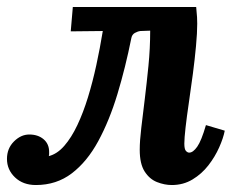

<svg xmlns="http://www.w3.org/2000/svg" viewBox="-20 -520 671 551"><path d="M83 11Q46 11 23 -11Q0 -33 0 -64Q0 -94 20 -114Q40 -134 64 -134Q89 -134 105 -120.5Q121 -107 121 -84Q121 -81 121 -78Q121 -75 120 -72Q144 -78 164.5 -101.5Q185 -125 202 -161Q219 -197 232.5 -241Q246 -285 256.5 -333.5Q267 -382 275 -431L183 -430L189 -500H543Q545 -479 545.5 -470.5Q546 -462 546 -452Q546 -426 542.5 -388Q539 -350 533.5 -308Q528 -266 522 -225.5Q516 -185 512.5 -154Q509 -123 509 -108Q509 -92 513.5 -87Q518 -82 523 -82Q534 -82 546 -99Q558 -116 571 -161L625 -145Q621 -124 609 -97Q597 -70 578 -45.5Q559 -21 532.5 -5Q506 11 473 11Q452 11 430.5 2.5Q409 -6 395 -28Q381 -50 381 -90Q381 -116 385.5 -153.5Q390 -191 395.5 -236Q401 -281 406 -331Q411 -381 411 -432L383 -431Q375 -430 367 -425.5Q359 -421 357 -411Q340 -326 317 -250Q294 -174 262 -115Q230 -56 186 -22.5Q142 11 83 11Z"/></svg>

Font: Lora
Style: Bold Italic
Weight: 700
Italic angle: -3°
Designer: Olga Karpushina, Alexei Vanyashin (Cyrillic)
Foundry: Cyreal
Version: Version 3.004